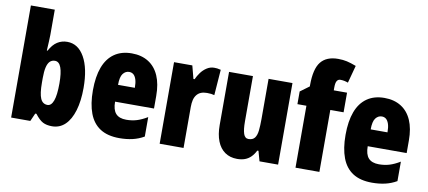

<svg xmlns="http://www.w3.org/2000/svg" viewBox="-70 -1018 2859 1282"><g transform="rotate(10 1359.5 -377.5)"><path d="M212 -588Q212 -572 210.5 -546Q209 -520 207 -482H212Q235 -525 265 -544Q295 -563 332 -563Q406 -563 449 -487Q492 -411 492 -278Q492 -190 472.5 -125Q453 -60 416.5 -25Q380 10 328 10Q291 10 266 -3Q241 -16 212 -54H204L180 0H50V-760H212ZM273 -424Q252 -424 238.5 -410.5Q225 -397 218.5 -369Q212 -341 212 -297V-265Q212 -191 226.5 -158Q241 -125 274 -125Q300 -125 314 -163Q328 -201 328 -280Q328 -352 314.5 -388Q301 -424 273 -424Z M770 -562Q836 -562 883 -532.5Q930 -503 954.5 -447Q979 -391 979 -310V-225H715Q715 -170 738 -144.5Q761 -119 809 -119Q847 -119 880 -129Q913 -139 951 -162V-30Q915 -9 874 0.5Q833 10 785 10Q705 10 654.5 -22.5Q604 -55 580 -118.5Q556 -182 556 -274Q556 -367 580 -431Q604 -495 652 -528.5Q700 -562 770 -562ZM774 -437Q749 -437 732 -415Q715 -393 715 -339H829Q829 -374 822 -395.5Q815 -417 803 -427Q791 -437 774 -437Z M1328 -563Q1338 -563 1348 -562Q1358 -561 1373 -557L1360 -383Q1350 -386 1338 -387.5Q1326 -389 1310 -389Q1286 -389 1269 -382Q1252 -375 1240.5 -360.5Q1229 -346 1224 -325.5Q1219 -305 1219 -278V0H1057V-553H1181L1204 -465H1212Q1222 -488 1238.5 -510.5Q1255 -533 1278 -548Q1301 -563 1328 -563Z M1860 -553V0H1734L1715 -68H1707Q1694 -42 1676.5 -24.5Q1659 -7 1636 1.5Q1613 10 1583 10Q1535 10 1500.5 -14Q1466 -38 1448 -83.5Q1430 -129 1430 -193V-553H1592V-246Q1592 -191 1601.5 -162.5Q1611 -134 1635 -134Q1664 -134 1677.5 -152Q1691 -170 1694.5 -203Q1698 -236 1698 -280V-553Z M2230 -420H2140V0H1978V-420H1917V-506L1978 -551V-560Q1978 -670 2016 -717.5Q2054 -765 2133 -765Q2166 -765 2192.5 -759Q2219 -753 2256 -739L2224 -620Q2211 -625 2198 -627.5Q2185 -630 2172 -630Q2156 -630 2148 -616.5Q2140 -603 2140 -573V-553H2230Z M2483 -562Q2549 -562 2596 -532.5Q2643 -503 2667.5 -447Q2692 -391 2692 -310V-225H2428Q2428 -170 2451 -144.5Q2474 -119 2522 -119Q2560 -119 2593 -129Q2626 -139 2664 -162V-30Q2628 -9 2587 0.5Q2546 10 2498 10Q2418 10 2367.5 -22.5Q2317 -55 2293 -118.5Q2269 -182 2269 -274Q2269 -367 2293 -431Q2317 -495 2365 -528.5Q2413 -562 2483 -562ZM2487 -437Q2462 -437 2445 -415Q2428 -393 2428 -339H2542Q2542 -374 2535 -395.5Q2528 -417 2516 -427Q2504 -437 2487 -437Z"/></g></svg>

Font: Noto Sans Khmer ExtraCondensed Black
Style: Regular
Weight: 900
Width: 2
Designer: Danh Hong and the Monotype Design Team
Foundry: Monotype Imaging Inc.
Version: Version 2.004